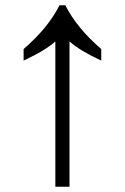

<svg xmlns="http://www.w3.org/2000/svg" viewBox="-20 -712 476 732"><path d="M191 0V-554Q152 -519 70 -481V-525Q163 -605 207 -692H229Q273 -605 366 -525V-481Q284 -519 245 -554V0Z"/></svg>

Font: hindi25
Style: Book
Weight: 400
Designer: Jelle Bosma - Monotype Design Team
Foundry: Monotype Imaging Inc.
Version: Version 2.003